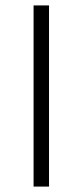

<svg xmlns="http://www.w3.org/2000/svg" viewBox="-20 -679 305 709"><path d="M104 -659H161V10H104Z"/></svg>

Font: Play
Style: Bold
Weight: 700
Designer: Jonas Hecksher (Cyrillic expansion: Cyreal)
Foundry: Jonas Hecksher, Playtype, e-types AS
Version: Version 2.101; ttfautohint (v1.5.65-e2d9)